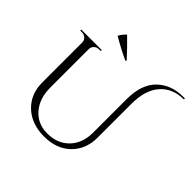

<svg xmlns="http://www.w3.org/2000/svg" viewBox="-220 -1116 1344 1344"><g transform="rotate(45 452.0 -444.0)"><path d="M429 -771 422 -764Q341 -802 261 -849Q275 -877 302 -902Q365 -841 429 -771ZM887 -872Q895 -872 904 -872V-862Q794 -862 730 -789.5Q666 -717 666 -580V-247Q666 -130 592 -58Q518 14 395 14Q272 14 195.5 -57.5Q119 -129 119 -246V-640Q119 -662 103.5 -676Q88 -690 66 -690H50V-700H253V-690H237Q215 -690 200 -676.5Q185 -663 184 -642V-260Q184 -151 242.5 -84Q301 -17 396 -17Q497 -17 558 -80.5Q619 -144 619 -247V-579Q619 -726 693.5 -799Q768 -872 887 -872Z"/></g></svg>

Font: Cinzel Decorative
Style: Regular
Weight: 400
Designer: Natanael Gama
Version: Version 1.001;PS 001.001;hotconv 1.0.56;makeotf.lib2.0.21325